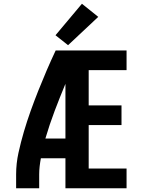

<svg xmlns="http://www.w3.org/2000/svg" viewBox="-20 -1004 760 1024"><path d="M66 0H189V-74Q189 -95 191.5 -117Q194 -139 198 -160H329V0H655V-105H453V-337H628V-442H453V-630H655V-735H277Q252 -682 229 -628.5Q206 -575 184.5 -521Q163 -467 143.5 -412.5Q124 -358 107.5 -302Q91 -246 78.5 -189Q66 -132 66 -74ZM329 -265H222Q244 -340 271.5 -412.5Q299 -485 329 -557ZM343 -763 504 -914 417 -984 276 -816Z"/></svg>

Font: Iosevka Sparkle
Style: Bold
Weight: 700
Designer: Belleve Invis
Foundry: Belleve Invis
Version: Version 4.5.0; ttfautohint (v1.8.3)